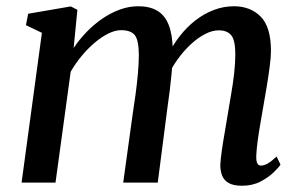

<svg xmlns="http://www.w3.org/2000/svg" viewBox="-20 -584 962 614"><path d="M227.5 -552.5 215.5 -430.5Q233.5 -457.5 257 -481.8Q280.5 -506 307.5 -524.5Q334.5 -543 363.5 -553.5Q392.5 -564 422.5 -564Q458.5 -564 482.8 -549.8Q507 -535.5 519.2 -505Q531.5 -474.5 532.5 -425Q532.5 -419 532.2 -412.2Q532 -405.5 531.5 -398.2Q531 -391 530 -383.5L514 -403Q531.5 -438.5 554.5 -468Q577.5 -497.5 605.2 -519Q633 -540.5 664 -552.2Q695 -564 728.5 -564Q780.5 -564 813.5 -531Q846.5 -498 846.5 -421Q846.5 -401.5 842.5 -371Q838.5 -340.5 833 -307.5Q827.5 -274.5 822.5 -246Q818 -220 813 -191.2Q808 -162.5 804.2 -135Q800.5 -107.5 799.5 -86Q799 -69 802.8 -61.8Q806.5 -54.5 814 -54.5Q824.5 -54.5 836 -61Q847.5 -67.5 864.5 -83.5L877 -57.5Q872 -49.5 855.5 -33.2Q839 -17 813.2 -3.5Q787.5 10 754 10Q727 10 711.8 1.5Q696.5 -7 690.5 -22Q684.5 -37 684.5 -56.5Q685.5 -76 689.5 -103.8Q693.5 -131.5 699 -162.5Q704.5 -193.5 709 -222.5Q713.5 -250 719.2 -283Q725 -316 728.8 -349.2Q732.5 -382.5 732.5 -410.5Q732.5 -455.5 719.5 -471.2Q706.5 -487 679.5 -487Q659 -487 636 -475.2Q613 -463.5 590 -442.2Q567 -421 546.8 -392.5Q526.5 -364 512 -331L532 -396Q531 -373 528.5 -346.5Q526 -320 522.8 -293.8Q519.5 -267.5 516 -244L484.5 0H374L404.5 -220.5Q409 -249 413.5 -282.2Q418 -315.5 421 -348.8Q424 -382 424 -409.5Q423.5 -456.5 410.8 -472Q398 -487.5 367 -487.5Q348.5 -487.5 327 -477Q305.5 -466.5 283.5 -448Q261.5 -429.5 241.5 -405.5Q221.5 -381.5 206 -354.5L157.5 0H49L114 -479L63 -503.5L70 -540L206.5 -563.5Z"/></svg>

Font: Merriweather 28pt Medium
Style: Italic
Weight: 500
Italic angle: -7.8°
Version: Version 2.101